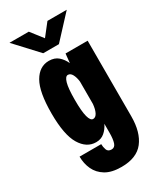

<svg xmlns="http://www.w3.org/2000/svg" viewBox="-224 -785 897 1064"><g transform="rotate(-30 225.0 -253.0)"><path d="M170.5 11Q110 11 72.5 -51.5Q35 -114 35 -251Q35 -388 70.8 -449.5Q106.5 -511 167.5 -511Q204 -511 226.8 -491Q249.5 -471 262.5 -441.5L268.5 -500H410V-16Q410 85.5 365.5 142.8Q321 200 223.5 200Q161 200 123 177Q85 154 67.5 116.2Q50 78.5 50 34H188.5Q188.5 51.5 194.8 70Q201 88.5 224.5 88.5Q245 88.5 252.5 65.5Q260 42.5 260 1.5V-55Q246.5 -26.5 224.5 -7.8Q202.5 11 170.5 11ZM184.5 -251Q184.5 -177.5 193.8 -143.2Q203 -109 220 -109Q236.5 -109 246.8 -129Q257 -149 260 -182V-325Q257 -352.5 246.8 -371.8Q236.5 -391 220 -391Q203.5 -391 194 -357.8Q184.5 -324.5 184.5 -251ZM29 -706.5H152.5L212 -630L272 -706.5H395.5L262.5 -563H162Z"/></g></svg>

Font: Trispace Condensed
Style: Bold
Weight: 700
Width: 3
Designer: Tyler Finck
Foundry: Etcetera Type Company
Version: Version 1.210; ttfautohint (v1.8.3)